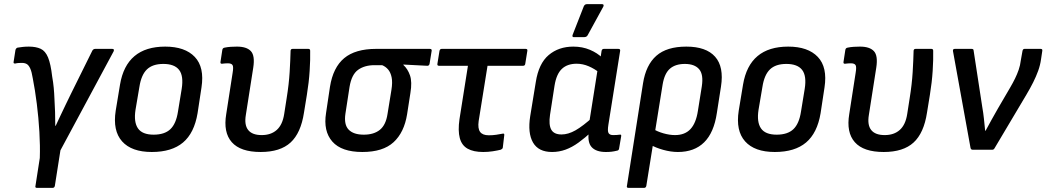

<svg xmlns="http://www.w3.org/2000/svg" viewBox="-20 -726 5074 931"><path d="M159 185Q149 185 152 175L173 40Q175 -18 171 -86.5Q167 -155 158.5 -222.5Q150 -290 139 -346Q134 -377 127 -393Q120 -409 110.5 -415Q101 -421 86 -421Q78 -421 70 -420.5Q62 -420 54 -418Q44 -417 46 -426L55 -484Q58 -493 65 -495Q77 -497 90.5 -498.5Q104 -500 120 -500Q154 -500 177 -489.5Q200 -479 213 -447.5Q226 -416 233 -355Q238 -327 240.5 -300.5Q243 -274 244 -247Q246 -217 247 -183.5Q248 -150 248 -116H250Q261 -139 273 -165Q285 -191 298 -217.5Q311 -244 323 -269L428 -481Q433 -489 442 -489H524Q536 -489 531 -477L273 3L246 175Q244 185 235 185Z M716 11Q618 11 572 -40.5Q526 -92 541 -189L562 -316Q593 -500 781 -500Q877 -500 924.5 -450Q972 -400 957 -302L938 -177Q922 -81 867.5 -35Q813 11 716 11ZM725 -73Q778 -73 806 -99.5Q834 -126 843 -185L861 -295Q871 -358 848.5 -387Q826 -416 772 -416Q720 -416 692.5 -389.5Q665 -363 656 -305L637 -193Q628 -134 649 -103.5Q670 -73 725 -73Z M1244 11Q1146 11 1104 -36.5Q1062 -84 1077 -173L1108 -373Q1113 -402 1107.5 -410.5Q1102 -419 1085 -419Q1079 -419 1071.5 -418.5Q1064 -418 1057 -417Q1048 -416 1049 -425L1058 -484Q1059 -489 1061.5 -491.5Q1064 -494 1069 -495Q1083 -498 1099 -499Q1115 -500 1129 -500Q1176 -500 1196.5 -478Q1217 -456 1208 -398L1172 -168Q1164 -120 1183.5 -95.5Q1203 -71 1249 -71Q1294 -71 1322 -96Q1350 -121 1358 -173L1370 -250Q1381 -318 1384.5 -376.5Q1388 -435 1389 -479Q1389 -489 1399 -489H1475Q1484 -489 1484 -480Q1485 -438 1481.5 -382.5Q1478 -327 1468 -266L1454 -180Q1439 -81 1389 -35Q1339 11 1244 11Z M1737 11Q1636 11 1591.5 -39.5Q1547 -90 1561 -178L1580 -305Q1595 -399 1649 -444Q1703 -489 1804 -489H2064Q2075 -489 2073 -479L2063 -417Q2061 -407 2052 -407L1936 -413V-411Q1957 -392 1968 -360.5Q1979 -329 1970 -275L1954 -172Q1940 -84 1888.5 -36.5Q1837 11 1737 11ZM1744 -73Q1793 -73 1822 -96.5Q1851 -120 1859 -173L1878 -290Q1884 -327 1879 -351Q1874 -375 1862 -389Q1850 -403 1833 -410H1796Q1748 -410 1716.5 -387.5Q1685 -365 1675 -305L1655 -175Q1647 -122 1670.5 -97.5Q1694 -73 1744 -73Z M2323 11Q2276 11 2247.5 -5Q2219 -21 2209.5 -56.5Q2200 -92 2208 -148L2249 -407H2109Q2099 -407 2101 -417L2111 -479Q2113 -489 2122 -489H2529Q2539 -489 2537 -479L2527 -417Q2526 -407 2516 -407H2344L2301 -139Q2296 -103 2308 -86.5Q2320 -70 2350 -70Q2369 -70 2386 -72.5Q2403 -75 2418 -78Q2427 -80 2425 -69L2418 -10Q2417 -6 2414.5 -4Q2412 -2 2408 0Q2392 4 2369.5 7.5Q2347 11 2323 11Z M2657 11Q2591 11 2564.5 -35Q2538 -81 2551 -163L2578 -328Q2592 -418 2640.5 -459Q2689 -500 2760 -500Q2804 -500 2840.5 -484.5Q2877 -469 2900 -446L2890 -371Q2864 -392 2835 -404.5Q2806 -417 2776 -417Q2731 -417 2704.5 -392Q2678 -367 2669 -311L2647 -169Q2640 -121 2653 -97.5Q2666 -74 2703 -74Q2735 -74 2770.5 -94Q2806 -114 2858 -161L2851 -89Q2816 -57 2785 -34.5Q2754 -12 2722.5 -0.5Q2691 11 2657 11ZM2918 11Q2871 11 2849.5 -12Q2828 -35 2835 -86L2838 -107L2837 -131L2880 -403L2890 -433L2897 -479Q2899 -489 2908 -489H2978Q2989 -489 2987 -479L2930 -121Q2925 -90 2931 -80.5Q2937 -71 2953 -71Q2962 -71 2970 -71.5Q2978 -72 2985 -73Q2994 -75 2992 -65L2982 -6Q2981 4 2970 5Q2958 8 2946 9.5Q2934 11 2918 11ZM2761 -546Q2757 -546 2756 -549.5Q2755 -553 2757 -558L2811 -696Q2814 -702 2818 -704Q2822 -706 2828 -706H2899Q2905 -706 2906.5 -702Q2908 -698 2905 -693L2830 -556Q2825 -546 2813 -546Z M3028 185Q3017 185 3020 175L3098 -322Q3112 -411 3162.5 -455.5Q3213 -500 3308 -500Q3404 -500 3447.5 -451Q3491 -402 3476 -306L3456 -178Q3442 -83 3394.5 -36Q3347 11 3267 11Q3233 11 3195.5 0.5Q3158 -10 3133 -25L3143 -103Q3167 -88 3197 -79.5Q3227 -71 3253 -71Q3301 -71 3328 -100Q3355 -129 3364 -188L3383 -307Q3392 -365 3370 -390.5Q3348 -416 3301 -416Q3255 -416 3228.5 -393Q3202 -370 3193 -316L3114 175Q3112 185 3103 185Z M3737 11Q3639 11 3593 -40.5Q3547 -92 3562 -189L3583 -316Q3614 -500 3802 -500Q3898 -500 3945.5 -450Q3993 -400 3978 -302L3959 -177Q3943 -81 3888.5 -35Q3834 11 3737 11ZM3746 -73Q3799 -73 3827 -99.5Q3855 -126 3864 -185L3882 -295Q3892 -358 3869.5 -387Q3847 -416 3793 -416Q3741 -416 3713.5 -389.5Q3686 -363 3677 -305L3658 -193Q3649 -134 3670 -103.5Q3691 -73 3746 -73Z M4265 11Q4167 11 4125 -36.5Q4083 -84 4098 -173L4129 -373Q4134 -402 4128.5 -410.5Q4123 -419 4106 -419Q4100 -419 4092.5 -418.5Q4085 -418 4078 -417Q4069 -416 4070 -425L4079 -484Q4080 -489 4082.5 -491.5Q4085 -494 4090 -495Q4104 -498 4120 -499Q4136 -500 4150 -500Q4197 -500 4217.5 -478Q4238 -456 4229 -398L4193 -168Q4185 -120 4204.5 -95.5Q4224 -71 4270 -71Q4315 -71 4343 -96Q4371 -121 4379 -173L4391 -250Q4402 -318 4405.5 -376.5Q4409 -435 4410 -479Q4410 -489 4420 -489H4496Q4505 -489 4505 -480Q4506 -438 4502.5 -382.5Q4499 -327 4489 -266L4475 -180Q4460 -81 4410 -35Q4360 11 4265 11Z M4696 0Q4688 0 4686 -9L4601 -478Q4599 -489 4610 -489H4691Q4701 -489 4701 -481L4743 -207Q4748 -179 4751 -150.5Q4754 -122 4757 -92H4759Q4773 -119 4788.5 -146Q4804 -173 4819 -200L4878 -301Q4892 -325 4902 -345.5Q4912 -366 4919.5 -387.5Q4927 -409 4930 -434L4938 -479Q4940 -489 4948 -489H5026Q5036 -489 5034 -479L5028 -439Q5024 -410 5014 -382.5Q5004 -355 4990 -327Q4976 -299 4957 -267L4803 -8Q4799 0 4792 0Z"/></svg>

Font: Sofia Sans Semi Condensed SemiBold
Style: Italic
Weight: 600
Italic angle: -9°
Version: Version 4.100